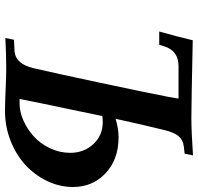

<svg xmlns="http://www.w3.org/2000/svg" viewBox="-32 -742 776 752"><g transform="rotate(90 356.0 -366.0)"><path d="M357.4 -627.4V-627Q360.4 -642.1 363 -658.7Q365.7 -675.3 366.2 -677.2H238.8Q179.2 -677.2 161.6 -621.6L155.3 -601.6H103.5Q126.5 -683.6 137.7 -732.9Q391.1 -727.5 442.9 -727.5Q493.2 -727.5 588.4 -733.9L582 -701.2L552.7 -697.8Q527.8 -694.8 513.2 -677.2Q498.5 -659.7 489.7 -623Q464.4 -520 445.3 -430.7Q483.4 -442.4 517.6 -442.4Q604.5 -442.4 658.4 -391.6Q712.4 -340.8 712.4 -264.2Q712.4 -211.4 689 -162.6Q665.5 -113.8 626 -77.4Q586.4 -41 531 -19.3Q475.6 2.4 415 2.4Q380.9 2.4 330.6 0Q280.3 -2.4 248.5 -2.4Q191.4 -2.4 128.9 1L135.7 -32.7L183.6 -35.2Q231 -41 247.1 -109.4Q265.6 -189 303.7 -367.9Q341.8 -546.9 357.4 -627.4ZM434.6 -378.9 431.6 -364.7Q423.8 -326.2 408 -251.2Q392.1 -176.3 381.8 -126Q371.6 -75.7 367.7 -54.7H385.3Q418 -54.7 452.1 -69.8Q486.3 -85 514.4 -110.4Q542.5 -135.7 560.5 -173.6Q578.6 -211.4 578.6 -252.9Q578.6 -306.6 544.4 -343.5Q510.3 -380.4 458 -380.4Q446.3 -380.4 434.6 -378.9Z"/></g></svg>

Font: Flanker
Style: Bold Italic
Weight: 700
Italic angle: -12°
Designer: Flanker
Version: Version 2.000